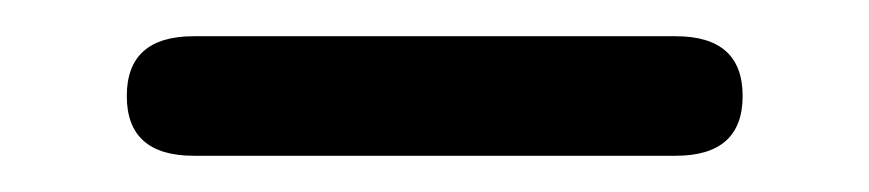

<svg xmlns="http://www.w3.org/2000/svg" viewBox="-20 -647 480 106"><path d="M87 -627H353Q390 -627 390 -594Q390 -561 353 -561H87Q50 -561 50 -594Q50 -627 87 -627Z"/></svg>

Font: Merge One
Style: Regular
Weight: 400
Designer: Kosal Sen
Foundry: Philatype
Version: Version 1.001